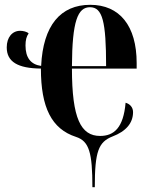

<svg xmlns="http://www.w3.org/2000/svg" viewBox="-20 -568 623 798"><path d="M364 210H374C374 62 389 22 448 -1C503 -22 533 -56 533 -102C533 -122 520 -136 502 -141C493 -37 454 -3 396 -3C316 -3 279 -76 279 -283H548V-306C548 -461 477 -548 355 -548C232 -548 159 -463 151 -294C108 -300 86 -328 86 -379C86 -401 90 -417 99 -429C93 -436 76 -440 64 -440C31 -440 8 -413 8 -371C8 -311 54 -284 150 -283C150 -122 194 -32 296 1C351 19 364 67 364 210ZM421 -293H279C280 -480 303 -538 354 -538C406 -538 421 -479 421 -293Z"/></svg>

Font: Noto Serif Display ExtraCondensed
Style: Bold
Weight: 700
Width: 2
Designer: Monotype Design Team
Foundry: Monotype Imaging Inc.
Version: Version 2.009